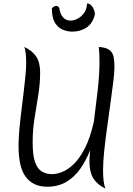

<svg xmlns="http://www.w3.org/2000/svg" viewBox="-20 -1078 784 1129"><path d="M216 -653Q216 -586 205 -518.5Q194 -451 183 -382Q172 -313 172 -239Q172 -164 186.5 -124Q201 -84 227 -69Q253 -54 287 -54Q311 -54 343.5 -66Q376 -78 411 -110.5Q446 -143 478 -204Q510 -265 532 -363Q543 -450 554 -543.5Q565 -637 565 -715V-720Q565 -720 565 -719.5Q565 -719 565 -715V-706Q565 -712 565 -720Q565 -742 564 -762.5Q563 -783 561 -802Q604 -799 623.5 -784Q643 -769 648 -744Q653 -719 653 -684Q653 -652 646 -596Q639 -540 629.5 -471Q620 -402 610 -330Q600 -258 593 -192.5Q586 -127 586 -78Q586 -2 600 31Q552 8 529 -29Q506 -66 506 -129Q506 -142 507 -158.5Q508 -175 510 -195Q486 -134 452 -85.5Q418 -37 370 -8.5Q322 20 257 20Q176 20 132.5 -36.5Q89 -93 89 -220Q89 -260 93.5 -312Q98 -364 105 -420Q112 -476 118.5 -530.5Q125 -585 129.5 -631Q134 -677 134 -707Q134 -772 123 -802Q170 -780 193 -745Q216 -710 216 -653ZM285 -1029Q290 -1035 296.5 -1039Q303 -1043 311 -1043Q323 -1043 329 -1030Q333 -997 350 -977Q367 -957 394 -957Q416 -957 438 -969Q460 -981 475.5 -1003.5Q491 -1026 492 -1058Q511 -1058 524.5 -1036.5Q538 -1015 538 -992Q523 -937 486.5 -914.5Q450 -892 405 -892Q377 -892 349 -903.5Q321 -915 303 -944.5Q285 -974 285 -1029Z"/></svg>

Font: Merienda Light
Style: Regular
Weight: 300
Designer: Eduardo Rodriguez Tunni
Foundry: Eduardo Rodriguez Tunni
Version: Version 2.001; ttfautohint (v1.8.4.7-5d5b)